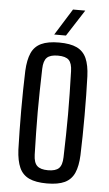

<svg xmlns="http://www.w3.org/2000/svg" viewBox="-54 -791 472 834"><g transform="rotate(5 182.0 -374.0)"><path d="M182.5 7.2Q134 7.2 105 -6.4Q75.9 -20.1 62.6 -49.8Q49.2 -79.6 46.8 -127.8Q45.5 -166.7 44.8 -210.3Q44 -254 44 -299.3Q44 -344.6 44.7 -388.5Q45.4 -432.4 46.8 -472Q49.2 -520.4 62.5 -550.1Q75.8 -579.8 104.9 -593.5Q133.9 -607.2 182.5 -607.2Q231.5 -607.2 260.3 -593.5Q289 -579.7 302.3 -550Q315.5 -520.3 317.5 -472Q318.9 -433.1 319.6 -389.4Q320.3 -345.7 320.3 -300.6Q320.3 -255.5 319.6 -211.5Q318.9 -167.5 317.5 -127.8Q315.5 -80.2 302.3 -50.2Q289 -20.3 260.3 -6.5Q231.5 7.2 182.5 7.2ZM182.5 -50.3Q215.5 -50.3 229.8 -64.2Q244.1 -78 245 -112.5Q246.4 -164.4 247.4 -210.2Q248.3 -256 248.3 -300.1Q248.3 -344.2 247.4 -390Q246.4 -435.8 245 -487.3Q244.1 -522.1 230.2 -536.1Q216.3 -550.1 182.5 -550.1Q148.8 -550.1 134.6 -536.1Q120.3 -522.1 119.3 -487.3Q117.9 -435.8 117 -389.9Q116.1 -344.1 116.1 -299.9Q116.1 -255.6 117 -209.8Q117.9 -163.9 119.3 -112.5Q120.3 -78 135 -64.2Q149.6 -50.3 182.5 -50.3ZM158.2 -640 230.1 -755.2H283.6L209.4 -640Z"/></g></svg>

Font: Big Shoulders Display SC Thin
Style: Regular
Weight: 100
Designer: Patric King
Foundry: XO Type Co
Version: Version 2.002